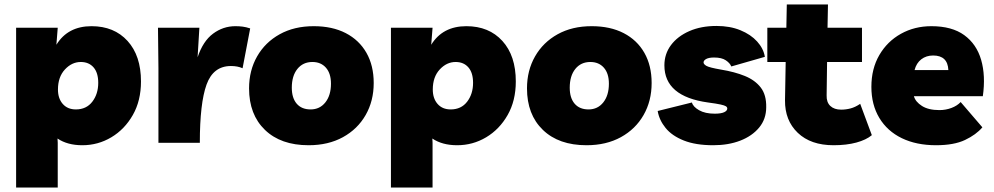

<svg xmlns="http://www.w3.org/2000/svg" viewBox="-20 -638 4441 858"><path d="M52 200V-514H238L232 -438Q283 -521 389 -521Q490 -521 550 -455Q610 -389 610 -274Q610 -188 573.5 -124Q537 -60 477.5 -24.5Q418 11 348 11Q281 11 237 -19L238 0V200ZM319 -149Q366 -149 392.5 -183.5Q419 -218 419 -268Q419 -313 398 -337Q377 -361 341 -361Q301 -361 270 -327.5Q239 -294 239 -238Q239 -198 260.5 -173.5Q282 -149 319 -149Z M1064 -333Q1042 -343 1012 -343Q933 -343 903 -260Q873 -177 873 0H688V-334L686 -514H871L863 -382Q887 -454 932 -487.5Q977 -521 1032 -521Q1049 -521 1064.5 -519Q1080 -517 1098 -511Z M1382 -521Q1465 -521 1525 -490Q1585 -459 1617.5 -402Q1650 -345 1650 -267Q1650 -187 1614 -124Q1578 -61 1512.5 -25Q1447 11 1359 11Q1235 11 1164 -57.5Q1093 -126 1093 -243Q1093 -323 1129 -386Q1165 -449 1230 -485Q1295 -521 1382 -521ZM1368 -149Q1409 -149 1434 -180.5Q1459 -212 1459 -264Q1459 -310 1436.5 -335.5Q1414 -361 1376 -361Q1334 -361 1309 -330Q1284 -299 1284 -246Q1284 -200 1306 -174.5Q1328 -149 1368 -149Z M1727 200V-514H1913L1907 -438Q1958 -521 2064 -521Q2165 -521 2225 -455Q2285 -389 2285 -274Q2285 -188 2248.5 -124Q2212 -60 2152.5 -24.5Q2093 11 2023 11Q1956 11 1912 -19L1913 0V200ZM1994 -149Q2041 -149 2067.5 -183.5Q2094 -218 2094 -268Q2094 -313 2073 -337Q2052 -361 2016 -361Q1976 -361 1945 -327.5Q1914 -294 1914 -238Q1914 -198 1935.5 -173.5Q1957 -149 1994 -149Z M2624 -521Q2707 -521 2767 -490Q2827 -459 2859.5 -402Q2892 -345 2892 -267Q2892 -187 2856 -124Q2820 -61 2754.5 -25Q2689 11 2601 11Q2477 11 2406 -57.5Q2335 -126 2335 -243Q2335 -323 2371 -386Q2407 -449 2472 -485Q2537 -521 2624 -521ZM2610 -149Q2651 -149 2676 -180.5Q2701 -212 2701 -264Q2701 -310 2678.5 -335.5Q2656 -361 2618 -361Q2576 -361 2551 -330Q2526 -299 2526 -246Q2526 -200 2548 -174.5Q2570 -149 2610 -149Z M3167 11Q3089 11 3036 -10Q2983 -31 2954.5 -66Q2926 -101 2919 -142L3072 -180Q3077 -161 3104 -145.5Q3131 -130 3174 -130Q3202 -130 3216 -136.5Q3230 -143 3230 -153Q3230 -159 3224 -163Q3218 -167 3200 -171Q3182 -175 3144 -180Q2949 -207 2949 -346Q2949 -397 2978.5 -436.5Q3008 -476 3060.5 -499Q3113 -522 3182 -522Q3242 -522 3288.5 -503Q3335 -484 3363.5 -452.5Q3392 -421 3398 -384L3248 -341Q3242 -356 3223.5 -368.5Q3205 -381 3171 -381Q3148 -381 3136 -374.5Q3124 -368 3124 -359Q3124 -351 3137 -343.5Q3150 -336 3202 -327Q3263 -317 3308.5 -298.5Q3354 -280 3379.5 -247Q3405 -214 3404 -159Q3404 -106 3372.5 -68Q3341 -30 3288 -9.5Q3235 11 3167 11Z M3705 11Q3603 11 3545 -44.5Q3487 -100 3488 -190L3491 -361H3409V-514H3494L3496 -618H3680L3678 -514H3832V-361H3676L3674 -212Q3673 -181 3690.5 -164.5Q3708 -148 3739 -148Q3760 -148 3781 -153.5Q3802 -159 3824 -174L3876 -34Q3851 -13 3807 -1Q3763 11 3705 11Z M4163 11Q4075 11 4010 -20.5Q3945 -52 3909.5 -111Q3874 -170 3874 -250Q3874 -331 3909.5 -392Q3945 -453 4006 -487Q4067 -521 4142 -521Q4234 -521 4289 -481Q4344 -441 4364.5 -370.5Q4385 -300 4372 -208H4064Q4071 -183 4100 -164.5Q4129 -146 4178 -146Q4206 -146 4231.5 -155.5Q4257 -165 4273 -182L4370 -69Q4342 -36 4292.5 -12.5Q4243 11 4163 11ZM4150 -390Q4119 -390 4097 -373Q4075 -356 4067 -325H4218Q4215 -390 4150 -390Z"/></svg>

Font: Livvic Black
Style: Regular
Weight: 900
Designer: Jacques Le Bailly, Baron von Fonthausen
Version: Version 1.001; ttfautohint (v1.8.2)